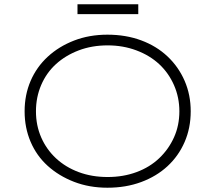

<svg xmlns="http://www.w3.org/2000/svg" viewBox="-20 -867 1006 897"><path d="M482 10Q397 10 326 -17.5Q255 -45 203 -92Q151 -139 123 -204.5Q95 -270 95 -347Q95 -424 123 -489Q151 -554 203 -602Q255 -650 326 -677.5Q397 -705 482 -705Q568 -705 639.5 -678.5Q711 -652 762.5 -603.5Q814 -555 842.5 -489.5Q871 -424 871 -347Q871 -269 842.5 -203.5Q814 -138 762.5 -90.5Q711 -43 639.5 -16.5Q568 10 482 10ZM483 -40Q556 -40 618 -63Q680 -86 724 -128Q768 -170 793 -225.5Q818 -281 818 -347Q818 -412 793 -469Q768 -526 724 -567Q680 -608 617.5 -631.5Q555 -655 483 -655Q409 -655 347.5 -631.5Q286 -608 241.5 -567.5Q197 -527 172.5 -470Q148 -413 148 -347Q148 -281 172.5 -225Q197 -169 241.5 -127.5Q286 -86 347.5 -63Q409 -40 483 -40ZM342 -801V-847H626V-801Z"/></svg>

Font: Lexend Giga ExtraLight
Style: Regular
Weight: 250
Version: Version 1.007